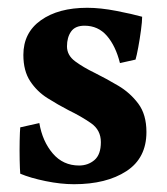

<svg xmlns="http://www.w3.org/2000/svg" viewBox="-20 -457 429 493"><path d="M183 -32Q206 -32 222.5 -46Q239 -60 239 -92Q239 -123 214 -140.5Q189 -158 156 -174Q129 -188 102 -205Q75 -222 57.5 -248.5Q40 -275 40 -316Q40 -373 85 -405Q130 -437 204 -437Q238 -437 279 -429Q320 -421 345 -414Q345 -402 342 -379.5Q339 -357 335 -335.5Q331 -314 328 -304L288 -295Q277 -339 254.5 -365Q232 -391 197 -391Q173 -391 162.5 -376Q152 -361 152 -338Q152 -315 173 -299.5Q194 -284 223 -270Q253 -255 283.5 -237Q314 -219 335 -191Q356 -163 356 -118Q356 -51 304.5 -17.5Q253 16 170 16Q136 16 97 8Q58 0 32 -11Q31 -22 30.5 -46.5Q30 -71 30.5 -95.5Q31 -120 32 -130L81 -141Q89 -94 115.5 -63Q142 -32 183 -32Z"/></svg>

Font: Buenard
Style: Regular
Weight: 400
Version: Version 2.000